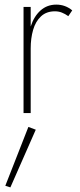

<svg xmlns="http://www.w3.org/2000/svg" viewBox="-20 -490 346 832"><path d="M113 -460V-375Q127 -419 155.5 -444.5Q184 -470 224 -470Q263 -470 293 -445L276 -420Q262 -430 248 -435.5Q234 -441 218 -441Q181 -441 157.5 -419Q134 -397 123.5 -360.5Q113 -324 113 -280V0H82V-460ZM103 60 135 72 25 322 3 315Z"/></svg>

Font: Jost* Thin
Style: Regular
Weight: 200
Version: Version 3.7